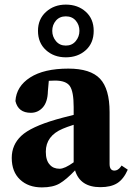

<svg xmlns="http://www.w3.org/2000/svg" viewBox="-20 -799 575 834"><path d="M207 -665Q207 -640 223 -620.5Q239 -601 266 -601Q293 -601 309 -620.5Q325 -640 325 -665Q325 -691 309 -709.5Q293 -728 266 -728Q239 -728 223 -709.5Q207 -691 207 -665ZM145 -665Q145 -716 180 -747.5Q215 -779 266 -779Q318 -779 352.5 -748Q387 -717 387 -665Q387 -612 352.5 -581Q318 -550 266 -550Q214 -550 179.5 -581.5Q145 -613 145 -665ZM300 -94V-257Q269 -247 253 -240Q179 -209 179 -140Q179 -102 196 -84Q211 -66 239 -66Q261 -66 300 -94ZM508 -80 535 -62Q517 -21 489.5 -3.5Q462 14 416 14Q328 14 306 -59Q268 -19 239 -2Q210 15 162 15Q103 15 67 -19Q31 -53 31 -113Q31 -170 72.5 -209Q114 -248 224 -280Q244 -286 300 -300V-334Q300 -401 283.5 -425Q267 -449 219 -449Q202 -449 192 -448L188 -403Q187 -356 166 -332.5Q145 -309 114 -309Q59 -309 47 -360Q51 -424 111 -462.5Q171 -501 277 -501Q373 -501 414.5 -457Q456 -413 456 -312V-87Q456 -58 477 -58Q492 -58 504 -74Z"/></svg>

Font: TypoPRO Source Serif Pro
Style: Bold
Weight: 700
Designer: Frank Grießhammer
Foundry: Adobe Systems Incorporated
Version: Version 1.017;PS 1.0;hotconv 1.0.79;makeotf.lib2.5.61930